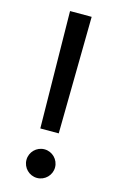

<svg xmlns="http://www.w3.org/2000/svg" viewBox="-115 -775 507 829"><g transform="rotate(15 139.0 -360.5)"><path d="M187.5 -727.3H90.9L98 -204.5H180.4ZM75.3 -58.2C75.3 -23.1 104 5.7 139.2 5.7C174.4 5.7 203.1 -23.1 203.1 -58.2C203.1 -93.4 174.4 -122.2 139.2 -122.2C104 -122.2 75.3 -93.4 75.3 -58.2Z"/></g></svg>

Font: Magic Ui Pro
Style: Regular
Weight: 400
Designer: Stefan Endress, Andreas Faust
Version: Version 1.000;FEAKit 1.0